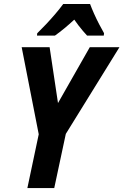

<svg xmlns="http://www.w3.org/2000/svg" viewBox="-20 -953 625 973"><path d="M118.7 0 176.3 -272.5 89.8 -713.9H231.4L273.9 -430.7L435.1 -713.9H585.4L313.5 -274.4L254.9 0ZM167.5 -772.5 168.5 -784.2Q189.9 -805.2 213.9 -830.6Q237.8 -856 260.5 -882.6Q283.2 -909.2 300.3 -932.6H436.5Q444.3 -911.6 456.3 -884.5Q468.3 -857.4 482.2 -830.8Q496.1 -804.2 507.3 -784.7L505.9 -772.5H421.4Q411.6 -783.2 400.4 -796.1Q389.2 -809.1 377.9 -824Q366.7 -838.9 356.4 -853.5Q330.1 -829.1 305.9 -809.1Q281.7 -789.1 258.3 -772.5Z"/></svg>

Font: Open Sans SemiCondensed
Style: Bold Italic
Weight: 700
Width: 4
Italic angle: -12°
Designer: Monotype Design Team
Foundry: Monotype Imaging Inc.
Version: Version 3.003